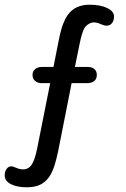

<svg xmlns="http://www.w3.org/2000/svg" viewBox="-36 -626 536 815"><path d="M268 -273H333Q353 -273 364 -282Q375 -291 375 -308Q375 -324 364.5 -333Q354 -342 335 -342H282L302 -440Q311 -486 323 -508Q330 -518 341 -524.5Q352 -531 363 -531Q368 -531 376.5 -529Q385 -527 393 -523Q403 -519 407.5 -518Q412 -517 417 -517Q431 -517 439.5 -528Q448 -539 448 -556Q448 -578 419 -592Q390 -606 344 -606Q283 -606 252 -563Q245 -553 240.5 -544Q236 -535 231.5 -523.5Q227 -512 222.5 -495Q218 -478 213 -453L191 -342H144Q125 -342 113.5 -333Q102 -324 102 -308Q102 -292 113 -282.5Q124 -273 141 -273H177L122 3Q112 53 98.5 73Q85 93 62 93Q48 93 32 86Q24 83 20 81.5Q16 80 12 80Q0 80 -8 91Q-16 102 -16 119Q-16 142 10 155.5Q36 169 78 169Q112 169 134.5 158Q157 147 171.5 126.5Q186 106 195 77.5Q204 49 211 15Z"/></svg>

Font: Beiruti Medium
Style: Regular
Weight: 500
Designer: Arlette Boutros
Foundry: Boutros
Version: Version 1.41